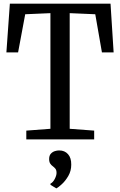

<svg xmlns="http://www.w3.org/2000/svg" viewBox="-20 -763 657 1051"><path d="M256 -58V-691L118 -685L79 -476H15L34 -743H585L602 -476H538L501.5 -685L361.5 -691V-58L495.5 -48V0H124V-48ZM370 138.5Q370 172.5 354 200Q338 227.5 318.5 245.2Q299 263 289 268H288L256.5 249L256 242.5Q270 235.5 279.8 216.5Q289.5 197.5 289.5 183.5Q289.5 168 283 160.2Q276.5 152.5 269 147Q261 141.5 255 132.5Q249 123.5 249 107.5Q249 88.5 258.5 78.2Q268 68 280.5 64.2Q293 60.5 302 60.5H304.5Q334 60.5 352.2 80.8Q370.5 101 370 138.5Z"/></svg>

Font: Merriweather 24pt SemiCondensed
Style: Regular
Weight: 400
Width: 4
Designer: Eben Sorkin
Foundry: Eben Sorkin
Version: Version 2.100